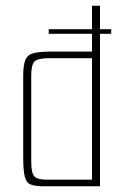

<svg xmlns="http://www.w3.org/2000/svg" viewBox="-20 -650 436 670"><path d="M133 0Q103 0 87.5 -6Q72 -12 66.5 -33.5Q61 -55 61 -102V-385Q61 -421 68 -439.5Q75 -458 95.5 -464Q116 -470 158 -470H301V-630H329V0ZM301 -23V-447H153Q113 -447 101 -436Q89 -425 89 -386V-86Q89 -46 100 -34.5Q111 -23 142 -23ZM150 -532V-548H368V-532Z"/></svg>

Font: Smooch Sans ExtraLight
Style: Regular
Weight: 200
Designer: Robert E. Leuschke
Foundry: Robert E. Leuschke
Version: Version 1.010; ttfautohint (v1.8.3)